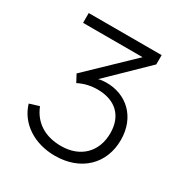

<svg xmlns="http://www.w3.org/2000/svg" viewBox="-164 -830 927 967"><g transform="rotate(30 299.5 -346.0)"><path d="M287 8C437 8 536 -87 536 -227C536 -359 446 -443 326 -441C315 -441 293 -439 283 -435L500 -646V-700H76V-643H422L175 -406L198 -363C233 -381 270 -389 308 -389C412 -389 473 -330 473 -230C473 -122 402 -50 289 -50C197 -50 129 -92 98 -171L42 -154C71 -55 167 8 287 8Z"/></g></svg>

Font: Fixel Text Light
Style: Regular
Weight: 300
Width: 4
Designer: AlfaBravo + MacPaw
Foundry: Kyrylo Tkachov, Marchela Mozhyna, Serhii Makarenko, Maria Weinstein, Zakhar Kryvoshyya
Version: Version 1.211